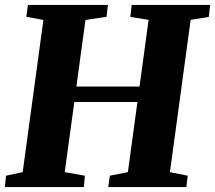

<svg xmlns="http://www.w3.org/2000/svg" viewBox="-25 -763 877 783"><path d="M-5 0 -0.5 -46.5 67.5 -61 152 -681.5 82.5 -694.5 89 -743H415L409.5 -694.5L323.5 -681.5L286.5 -410H544L581 -682L506.5 -694L512 -743H832L826.5 -694L752.5 -682L668 -61L740.5 -46.5L735 0H416.5L423 -46.5L496.5 -61L535.5 -347H278L239 -61L321 -46.5L317 0Z"/></svg>

Font: Merriweather 36pt Black
Style: Italic
Weight: 900
Italic angle: -7.8°
Version: Version 2.101